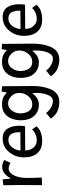

<svg xmlns="http://www.w3.org/2000/svg" viewBox="780 -1310 744 2343"><g transform="rotate(-90 1151.5 -138.0)"><path d="M63 -469 135 -477 144 -382 150 -383Q203 -483 289 -483Q329 -483 371 -458L336 -381Q300 -404 266.5 -404Q233 -404 207 -374.5Q181 -345 166.5 -294.5Q152 -244 152 -176Q152 -108 157 0L64 4Q66 -158 66 -264Z M783 -204 488 -202Q488 -138 524 -99.5Q560 -61 605 -61Q650 -61 682.5 -75.5Q715 -90 729 -104L742 -119L783 -65Q725 5 603 5Q505 5 454 -54Q403 -113 403 -216.5Q403 -320 467.5 -398.5Q532 -477 633 -477Q714 -477 751.5 -421.5Q789 -366 789 -277Q789 -240 783 -204ZM487 -259 711 -261Q711 -333 689.5 -370Q668 -407 613.5 -407Q559 -407 523.5 -359.5Q488 -312 487 -259Z M1187 -429 1196 -432 1207 -490 1271 -484Q1274 -300 1274 -106Q1274 6 1238 100Q1219 151 1180 182.5Q1141 214 1081 214Q1021 214 970 193Q919 172 875 111L945 53Q970 89 1011 112.5Q1052 136 1091 136Q1130 136 1152 100Q1190 39 1190 -71Q1190 -99 1187 -117Q1127 -35 1047 -35Q980 -35 935 -69Q890 -103 873 -151Q856 -199 856 -258Q856 -356 906.5 -420.5Q957 -485 1049.5 -485Q1142 -485 1187 -429ZM1052 -116Q1111 -116 1150.5 -165Q1190 -214 1190 -272.5Q1190 -331 1150.5 -371Q1111 -411 1060.5 -411Q1010 -411 975 -365.5Q940 -320 940 -261.5Q940 -203 966.5 -159.5Q993 -116 1052 -116Z M1704 -429 1713 -432 1724 -490 1788 -484Q1791 -300 1791 -106Q1791 6 1755 100Q1736 151 1697 182.5Q1658 214 1598 214Q1538 214 1487 193Q1436 172 1392 111L1462 53Q1487 89 1528 112.5Q1569 136 1608 136Q1647 136 1669 100Q1707 39 1707 -71Q1707 -99 1704 -117Q1644 -35 1564 -35Q1497 -35 1452 -69Q1407 -103 1390 -151Q1373 -199 1373 -258Q1373 -356 1423.5 -420.5Q1474 -485 1566.5 -485Q1659 -485 1704 -429ZM1569 -116Q1628 -116 1667.5 -165Q1707 -214 1707 -272.5Q1707 -331 1667.5 -371Q1628 -411 1577.5 -411Q1527 -411 1492 -365.5Q1457 -320 1457 -261.5Q1457 -203 1483.5 -159.5Q1510 -116 1569 -116Z M2266 -204 1971 -202Q1971 -138 2007 -99.5Q2043 -61 2088 -61Q2133 -61 2165.5 -75.5Q2198 -90 2212 -104L2225 -119L2266 -65Q2208 5 2086 5Q1988 5 1937 -54Q1886 -113 1886 -216.5Q1886 -320 1950.5 -398.5Q2015 -477 2116 -477Q2197 -477 2234.5 -421.5Q2272 -366 2272 -277Q2272 -240 2266 -204ZM1970 -259 2194 -261Q2194 -333 2172.5 -370Q2151 -407 2096.5 -407Q2042 -407 2006.5 -359.5Q1971 -312 1970 -259Z"/></g></svg>

Font: Fresca
Style: Regular
Weight: 400
Designer: Iván Moreno
Foundry: Fontstage
Version: Version 1.001